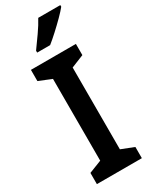

<svg xmlns="http://www.w3.org/2000/svg" viewBox="-239 -989 822 1039"><g transform="rotate(-30 172.5 -469.0)"><path d="M313 0H32V-70L111 -101V-612L32 -644V-714H313V-644L234 -612V-101L313 -70ZM345 -928Q330 -909 302 -881Q274 -853 243.5 -825Q213 -797 189 -778H108V-790Q132 -823 160.5 -863.5Q189 -904 207 -938H345Z"/></g></svg>

Font: Noto Sans Gurmukhi UI SemiCondensed SemiBold
Style: Regular
Weight: 600
Width: 4
Designer: Jelle Bosma - Monotype Design Team
Foundry: Monotype Imaging Inc.
Version: Version 2.004; ttfautohint (v1.8.4.7-5d5b)